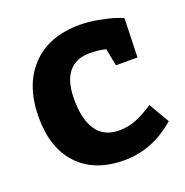

<svg xmlns="http://www.w3.org/2000/svg" viewBox="-106 -647 727 754"><g transform="rotate(-20 257.5 -270.0)"><path d="M455 -160 505 -75Q408 10 290 10Q167 10 98.5 -62Q30 -134 30 -262Q30 -396 102.5 -473Q175 -550 305 -550Q343 -550 387 -541.5Q431 -533 456 -524L480 -515L475 -352H385L371 -424Q342 -432 302 -432Q246 -432 215.5 -394.5Q185 -357 185 -282Q185 -197 216.5 -152Q248 -107 310 -107Q330 -107 348 -110.5Q366 -114 383 -121Q400 -128 409.5 -133Q419 -138 435.5 -148Q452 -158 455 -160Z"/></g></svg>

Font: BitterBold
Style: Bold
Weight: 700
Designer: Sol Matas
Foundry: Sol Matas
Version: Version 001.001